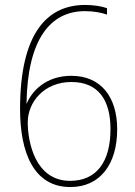

<svg xmlns="http://www.w3.org/2000/svg" viewBox="-20 -744 545 775"><path d="M61 -304C61 -128 116 11 264 11C384 11 453 -81 453 -222C453 -352 388 -438 268 -438C164 -438 108 -375 88 -326H87C91 -584 182 -699 323 -699C358 -699 390 -693 412 -685V-711C389 -719 358 -724 323 -724C174 -724 61 -615 61 -304ZM263 -14C121 -14 92 -173 92 -250C92 -332 158 -413 268 -413C378 -413 426 -339 426 -223C426 -90 369 -14 263 -14Z"/></svg>

Font: Noto Sans Georgian SemiCondensed Thin
Style: Regular
Weight: 100
Width: 4
Designer: Monotype Design Team, Akaki Razmadze
Foundry: Google LLC
Version: Version 2.005